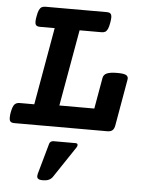

<svg xmlns="http://www.w3.org/2000/svg" viewBox="-57 -626 715 938"><g transform="rotate(5 300.0 -157.0)"><path d="M452.6 -554.7Q452.6 -544.9 449.7 -529.3Q446.3 -508.8 441.2 -498Q436 -487.3 429 -483.4Q421.9 -479.5 410.2 -479.5H303.7L237.3 -105H408.7L435.5 -257.3Q438.5 -273.9 454.8 -281Q471.2 -288.1 505.9 -288.1Q535.2 -288.1 546.9 -282.7Q558.6 -277.3 558.6 -265.1Q558.6 -263.2 557.6 -257.3L518.1 -31.7Q515.1 -14.6 506.3 -7.3Q497.6 0 481 0H25.9Q12.7 0 6.8 -5.4Q1 -10.7 1 -24.9Q1 -37.1 3.4 -49.8Q8.8 -79.6 17.6 -89.8Q26.4 -100.1 43.5 -100.1H114.7L181.6 -479.5H110.4Q97.2 -479.5 91.3 -484.6Q85.4 -489.7 85.4 -503.9Q85.4 -514.2 88.4 -529.3Q91.8 -549.8 96.9 -560.5Q102.1 -571.3 109.1 -575.4Q116.2 -579.6 127.9 -579.6H427.7Q440.9 -579.6 446.8 -574.2Q452.6 -568.8 452.6 -554.7ZM342.8 80.1Q342.8 85.9 338.4 92.3L236.3 245.1Q222.2 266.1 188 266.1Q173.8 266.1 166.7 261.7Q159.7 257.3 159.7 247.6Q159.7 243.2 161.1 237.3L204.1 84.5Q206.1 78.6 211.4 75Q216.8 71.3 224.1 71.3H332.5Q342.8 71.3 342.8 80.1Z"/></g></svg>

Font: Courier Prime
Style: Bold Italic
Weight: 700
Italic angle: -10°
Designer: Alan Dague-Greene
Foundry: Quote-Unquote Apps
Version: Version 3.018